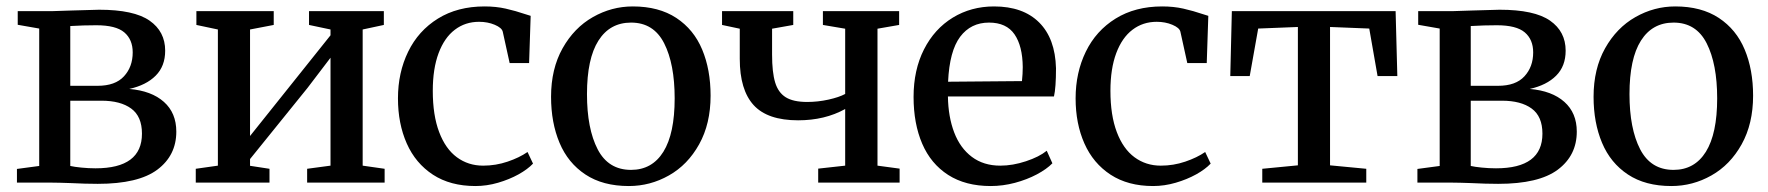

<svg xmlns="http://www.w3.org/2000/svg" viewBox="-20 -582 5634 612"><path d="M203 1.5Q187.5 1 170.8 0.5Q154 0 138.5 0H34V-43.5L105 -53V-491L36.5 -503V-546.5H146.5Q159.5 -546.5 207.5 -548.5Q280 -551 296 -551Q407 -551 456.8 -516.2Q506.5 -481.5 506.5 -420.5Q506.5 -371 476.2 -340.8Q446 -310.5 392 -298.5Q463 -292.5 502.5 -257.2Q542 -222 542 -162.5Q542 -86.5 481.5 -41.2Q421 4 291.5 4Q253 4 203 1.5ZM291 -308.5Q347.5 -308.5 375.2 -338.8Q403 -369 403 -415Q403 -456 376.2 -478.8Q349.5 -501.5 287 -501.5Q246.5 -501.5 204 -499V-308.5ZM432.5 -156Q432.5 -211 398.2 -236Q364 -261 303.5 -261H204V-53Q217 -50 239.5 -47.8Q262 -45.5 284.5 -45.5Q432.5 -45.5 432.5 -156Z M839 0H604V-44L674.5 -54V-488L606 -502.5V-546.5H852.5V-502.5L777 -488V-148.5L1033.5 -469.5V-488L965 -502.5V-546.5H1203.5V-502.5L1136 -488V-54L1206 -44V0H959V-44L1033.5 -54V-398L960 -301.5L777 -75V-53.5L839 -44Z M1524.5 -561.5Q1561 -561.5 1592 -554.5Q1623 -547.5 1655.5 -536.5L1671.5 -531.5L1666.5 -381H1604.5L1582.5 -481Q1579.5 -493.5 1557 -503Q1534.5 -512.5 1507 -512.5Q1463 -512.5 1429.8 -487.2Q1396.5 -462 1378 -412.5Q1359.5 -363 1359.5 -292.5Q1359.5 -214.5 1379.8 -161Q1400 -107.5 1436.2 -80.8Q1472.5 -54 1520 -54Q1560.5 -54 1598 -66.8Q1635.5 -79.5 1661.5 -97.5L1679 -60.5Q1662 -42.5 1632.8 -26.2Q1603.5 -10 1567.5 0.5Q1531.5 11 1495.5 11Q1415.5 11 1360 -25.2Q1304.5 -61.5 1276.5 -124.8Q1248.5 -188 1248.5 -268.5Q1248.5 -350.5 1281 -417.2Q1313.5 -484 1376 -522.8Q1438.5 -561.5 1524.5 -561.5Z M1997 -561.5Q2080 -561.5 2135.8 -524.8Q2191.5 -488 2218.2 -424Q2245 -360 2245 -277Q2245 -187.5 2208.5 -122Q2172 -56.5 2112.2 -22.8Q2052.5 11 1984.5 11Q1901.5 11 1846 -25.8Q1790.5 -62.5 1763.5 -126.8Q1736.5 -191 1736.5 -273.5Q1736.5 -362.5 1773.2 -428Q1810 -493.5 1869.8 -527.5Q1929.5 -561.5 1997 -561.5ZM2130.5 -268.5Q2130.5 -378 2097 -444Q2063.5 -510 1991.5 -510Q1924 -510 1887.5 -452.5Q1851 -395 1851 -282Q1851 -172 1885 -106.2Q1919 -40.5 1991.5 -40.5Q2058.5 -40.5 2094.5 -98.2Q2130.5 -156 2130.5 -268.5Z M2588 0V-44.5L2674 -54V-234.5Q2609 -198.5 2524 -198.5Q2426.5 -198.5 2382.2 -247Q2338 -295.5 2338 -394.5V-490.5L2281.5 -502.5V-546.5H2508.5V-502.5L2441 -490.5V-408Q2441 -351.5 2450.8 -319.2Q2460.5 -287 2484.5 -272Q2508.5 -257 2553 -257Q2587 -257 2620.8 -264.5Q2654.5 -272 2674 -282.5V-490.5L2603 -502.5V-546.5H2846V-502.5L2777 -490.5V-54L2847.5 -44.5V0Z M2892 -273Q2892 -359 2925.2 -424.5Q2958.5 -490 3017 -525.8Q3075.5 -561.5 3148.5 -561.5Q3241 -561.5 3292.2 -510.5Q3343.5 -459.5 3346 -364.5Q3346 -302.5 3339.5 -274.5H3001.5Q3002.5 -209.5 3021.5 -159.8Q3040.5 -110 3077.8 -82Q3115 -54 3168.5 -54Q3208 -54 3250.2 -68Q3292.5 -82 3316.5 -101.5L3334.5 -61.5Q3316.5 -43 3285 -26.2Q3253.5 -9.5 3215 0.8Q3176.5 11 3138 11Q3057.5 11 3002.2 -24.5Q2947 -60 2919.5 -124Q2892 -188 2892 -273ZM3237.5 -323.5Q3240 -347 3240 -368Q3239.5 -435 3213.8 -472.5Q3188 -510 3132.5 -510Q3074.5 -510 3040.5 -464.8Q3006.5 -419.5 3002 -321.5Z M3684.5 -561.5Q3721 -561.5 3752 -554.5Q3783 -547.5 3815.5 -536.5L3831.5 -531.5L3826.5 -381H3764.5L3742.5 -481Q3739.5 -493.5 3717 -503Q3694.5 -512.5 3667 -512.5Q3623 -512.5 3589.8 -487.2Q3556.5 -462 3538 -412.5Q3519.5 -363 3519.5 -292.5Q3519.5 -214.5 3539.8 -161Q3560 -107.5 3596.2 -80.8Q3632.5 -54 3680 -54Q3720.5 -54 3758 -66.8Q3795.5 -79.5 3821.5 -97.5L3839 -60.5Q3822 -42.5 3792.8 -26.2Q3763.5 -10 3727.5 0.5Q3691.5 11 3655.5 11Q3575.5 11 3520 -25.2Q3464.5 -61.5 3436.5 -124.8Q3408.5 -188 3408.5 -268.5Q3408.5 -350.5 3441 -417.2Q3473.5 -484 3536 -522.8Q3598.5 -561.5 3684.5 -561.5Z M4335 0H4003.5V-44L4117 -55V-496L3990.5 -491L3963.5 -339.5H3901.5L3906.5 -546.5H4428.5L4434 -339.5H4371L4344.5 -491L4219.5 -496V-55L4335 -44Z M4667 1.5Q4651.5 1 4634.8 0.5Q4618 0 4602.5 0H4498V-43.5L4569 -53V-491L4500.5 -503V-546.5H4610.5Q4623.5 -546.5 4671.5 -548.5Q4744 -551 4760 -551Q4871 -551 4920.8 -516.2Q4970.5 -481.5 4970.5 -420.5Q4970.5 -371 4940.2 -340.8Q4910 -310.5 4856 -298.5Q4927 -292.5 4966.5 -257.2Q5006 -222 5006 -162.5Q5006 -86.5 4945.5 -41.2Q4885 4 4755.5 4Q4717 4 4667 1.5ZM4755 -308.5Q4811.5 -308.5 4839.2 -338.8Q4867 -369 4867 -415Q4867 -456 4840.2 -478.8Q4813.5 -501.5 4751 -501.5Q4710.5 -501.5 4668 -499V-308.5ZM4896.5 -156Q4896.5 -211 4862.2 -236Q4828 -261 4767.5 -261H4668V-53Q4681 -50 4703.5 -47.8Q4726 -45.5 4748.5 -45.5Q4896.5 -45.5 4896.5 -156Z M5320 -561.5Q5403 -561.5 5458.8 -524.8Q5514.5 -488 5541.2 -424Q5568 -360 5568 -277Q5568 -187.5 5531.5 -122Q5495 -56.5 5435.2 -22.8Q5375.5 11 5307.5 11Q5224.5 11 5169 -25.8Q5113.5 -62.5 5086.5 -126.8Q5059.5 -191 5059.5 -273.5Q5059.5 -362.5 5096.2 -428Q5133 -493.5 5192.8 -527.5Q5252.5 -561.5 5320 -561.5ZM5453.5 -268.5Q5453.5 -378 5420 -444Q5386.5 -510 5314.5 -510Q5247 -510 5210.5 -452.5Q5174 -395 5174 -282Q5174 -172 5208 -106.2Q5242 -40.5 5314.5 -40.5Q5381.5 -40.5 5417.5 -98.2Q5453.5 -156 5453.5 -268.5Z"/></svg>

Font: Merriweather 12pt
Style: Regular
Weight: 400
Designer: Eben Sorkin
Foundry: Eben Sorkin
Version: Version 2.100